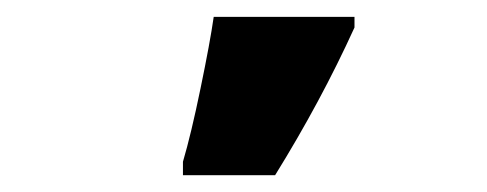

<svg xmlns="http://www.w3.org/2000/svg" viewBox="-20 -815 581 229"><path d="M198.2 -622.1Q208 -655.3 219.2 -709.7Q230.5 -764.2 234.9 -794.9H402.8V-782.2Q362.8 -694.3 308.1 -606H198.2Z"/></svg>

Font: Open Sans ExtBd
Style: Bold
Weight: 800
Foundry: Ascender Corporation
Version: Version 1.10